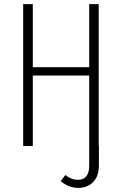

<svg xmlns="http://www.w3.org/2000/svg" viewBox="-20 -704 587 926"><path d="M456.1 -1H457V92.8Q457 146 429.2 174.1Q401.4 202.1 357.9 202.1Q311 202.1 272.9 169.9L294.9 140.1Q323.2 163.1 356 163.1Q410.2 163.1 410.2 94.2V-339.8H138.2V0H91.8V-684.1H138.2V-379.9H410.2V-684.1H456.1Z"/></svg>

Font: Fira Sans Compressed ExtraLight
Style: Regular
Weight: 250
Width: 1
Designer: Carrois Corporate & Edenspiekermann AG
Foundry: Carrois Corporate GbR & Edenspiekermann AG
Version: Version 4.203;PS 004.203;hotconv 1.0.88;makeotf.lib2.5.64775